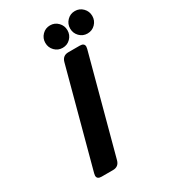

<svg xmlns="http://www.w3.org/2000/svg" viewBox="-223 -1034 1000 1138"><g transform="rotate(-30 277.5 -465.0)"><path d="M126.5 0Q95.7 0 95.7 -24.4Q95.7 -29.8 98.1 -39.1L274.9 -698.2Q285.2 -737.3 324.7 -737.3H402.8Q433.6 -737.3 433.6 -712.9Q433.6 -707.5 431.2 -698.2L254.4 -39.1Q244.1 0 204.6 0ZM425.8 -907.2Q447.8 -929.7 479.5 -929.7Q511.2 -929.7 533.2 -907.2Q555.2 -884.8 555.2 -853Q555.2 -821.3 533.2 -798.8Q511.2 -776.4 479.5 -776.4Q447.8 -776.4 425.8 -798.8Q403.8 -821.3 403.8 -853Q403.8 -884.8 425.8 -907.2ZM255.9 -907.2Q277.8 -929.7 309.6 -929.7Q341.3 -929.7 363.3 -907.2Q385.3 -884.8 385.3 -853Q385.3 -821.3 363.3 -798.8Q341.3 -776.4 309.6 -776.4Q277.8 -776.4 255.9 -798.8Q233.9 -821.3 233.9 -853Q233.9 -884.8 255.9 -907.2Z"/></g></svg>

Font: Cursive Sans
Style: Bold
Weight: 700
Italic angle: -15°
Designer: Wojciech Kalinowski "wmk69" (wmk69@o2.pl)
Foundry: Wojciech Kalinowski "wmk69" (wmk69@o2.pl)
Version: Wersja 3.1.0; 2022-02-18